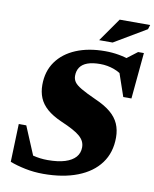

<svg xmlns="http://www.w3.org/2000/svg" viewBox="-95 -943 828 1030"><g transform="rotate(10 319.0 -428.0)"><path d="M549.5 -566Q525.5 -591 488.2 -604.8Q451 -618.5 411.5 -618.5Q369.5 -618.5 342.2 -608.5Q315 -598.5 302 -579.2Q289 -560 289 -533Q289 -514.5 299 -499.8Q309 -485 337 -468.5Q365 -452 417 -428.5Q470 -405.5 502 -378.8Q534 -352 548.5 -319Q563 -286 563 -244.5Q563 -162.5 520.2 -104.5Q477.5 -46.5 398.5 -15.8Q319.5 15 211.5 15Q160.5 15 113.2 5.2Q66 -4.5 29.5 -18.5L36.5 -225.5H77.5L164.5 -18L63 -99.5Q102.5 -82 141.8 -72Q181 -62 222 -62Q279 -62 316.8 -74Q354.5 -86 373.8 -108Q393 -130 393 -161Q393 -178.5 386 -193Q379 -207.5 364 -220.8Q349 -234 323.2 -248Q297.5 -262 260 -278Q210 -300 180.2 -326.2Q150.5 -352.5 137.5 -384.2Q124.5 -416 124.5 -454.5Q124.5 -528.5 162.2 -581.5Q200 -634.5 267.8 -662.8Q335.5 -691 425.5 -691Q464.5 -691 501 -684.5Q537.5 -678 566.5 -666.5L534.5 -667L600 -717H631.5L608 -465.5H563.5L502.5 -643ZM383 -743.5 472.5 -871H638.5L631 -847L456.5 -743.5Z"/></g></svg>

Font: Newsreader 16pt 16pt ExtraBold
Style: Italic
Weight: 800
Italic angle: -17°
Version: Version 1.003